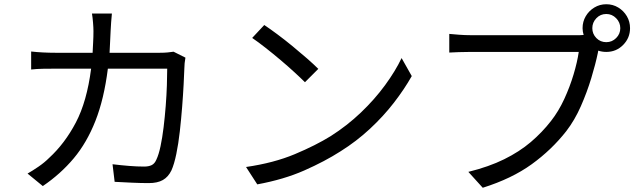

<svg xmlns="http://www.w3.org/2000/svg" viewBox="-20 -851 3010 906"><path d="M799 -607 855 -579Q850 -551 850 -530Q849 -501 846.5 -452.5Q844 -404 839.5 -346.5Q835 -289 828.5 -231Q822 -173 812 -124.5Q802 -76 789 -47Q774 -16 748.5 -1.5Q723 13 682 13Q644 13 602 11Q560 9 521 7L511 -76Q552 -71 590 -68Q628 -65 660 -65Q682 -65 696 -72Q710 -79 718 -98Q729 -121 737.5 -161Q746 -201 752 -250.5Q758 -300 762 -351.5Q766 -403 767.5 -449Q769 -495 769 -527H489Q471 -384 430.5 -281Q390 -178 328 -104Q266 -30 182 27L110 -32Q133 -45 161.5 -64.5Q190 -84 212 -106Q286 -174 338 -273Q390 -372 410 -527H242Q212 -527 182.5 -526.5Q153 -526 127 -523V-608Q153 -605 182.5 -603.5Q212 -602 241 -602H417Q418 -626 419.5 -651.5Q421 -677 421 -704Q421 -720 419 -744.5Q417 -769 414 -787H508Q506 -770 504.5 -746.5Q503 -723 502 -705Q501 -678 499.5 -652.5Q498 -627 497 -602H735Q755 -602 770.5 -603.5Q786 -605 799 -607Z M1227 -733Q1254 -715 1289 -689Q1324 -663 1360.5 -633Q1397 -603 1429 -575Q1461 -547 1482 -526L1419 -463Q1400 -482 1369.5 -510Q1339 -538 1303.5 -568Q1268 -598 1233 -625.5Q1198 -653 1170 -672ZM1141 -63Q1272 -82 1371 -123.5Q1470 -165 1541 -209Q1618 -258 1683 -320Q1748 -382 1797 -449Q1846 -516 1875 -577L1923 -492Q1888 -430 1838.5 -366Q1789 -302 1725.5 -243Q1662 -184 1587 -137Q1512 -89 1415.5 -46.5Q1319 -4 1194 19Z M2841 -652Q2868 -652 2887.5 -671.5Q2907 -691 2907 -718Q2907 -745 2887.5 -765Q2868 -785 2841 -785Q2813 -785 2794 -765Q2775 -745 2775 -718Q2775 -691 2794 -671.5Q2813 -652 2841 -652ZM2200 -685H2701Q2708 -685 2716.5 -685Q2725 -685 2734 -686Q2729 -703 2729 -718Q2729 -749 2744 -774.5Q2759 -800 2784.5 -815.5Q2810 -831 2841 -831Q2872 -831 2897.5 -815.5Q2923 -800 2938 -774.5Q2953 -749 2953 -718Q2953 -672 2920.5 -639Q2888 -606 2841 -606Q2821 -606 2803 -612L2801 -601Q2790 -548 2770 -482Q2750 -416 2721 -350Q2692 -284 2652 -232Q2583 -144 2489 -76Q2395 -8 2258 35L2190 -40Q2287 -64 2359 -99.5Q2431 -135 2484.5 -180.5Q2538 -226 2580 -280Q2616 -326 2642.5 -383.5Q2669 -441 2686.5 -499.5Q2704 -558 2711 -606H2199Q2170 -606 2144.5 -605Q2119 -604 2100 -603V-691Q2120 -689 2147.5 -687Q2175 -685 2200 -685Z"/></svg>

Font: Noto IKEA Simplified Chinese
Style: Regular
Weight: 400
Designer: Monotype Design Team
Foundry: Monotype Imaging Inc.
Version: Version 1.100